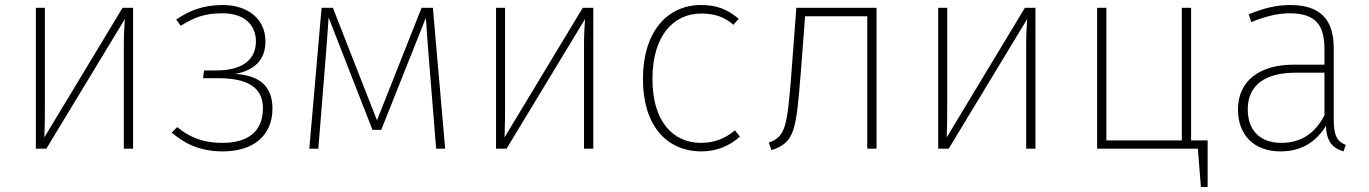

<svg xmlns="http://www.w3.org/2000/svg" viewBox="-20 -593 5463 766"><path d="M511 -562H469L157 -45C159 -95 159 -135 159 -178V-562H123V0H165L478 -517C476 -485 474 -456 474 -415V0H511Z M869 -573C793 -573 737 -552 683 -515L701 -490C754 -523 795 -540 868 -540C952 -540 1001 -496 1001 -428C1001 -355 947 -312 844 -312H794L790 -281H851C962 -281 1029 -248 1029 -161C1029 -62 961 -23 868 -23C784 -23 732 -49 687 -86L665 -64C713 -23 774 11 869 11C986 11 1067 -48 1067 -160C1067 -254 1009 -293 918 -298C993 -312 1039 -352 1039 -428C1039 -518 968 -573 869 -573Z M1707 -562H1662L1484 -113L1308 -562H1263L1214 0H1250L1280 -372C1285 -432 1288 -481 1291 -523L1466 -75H1501L1679 -522C1682 -478 1685 -433 1690 -372L1720 0H1756Z M2347 -562H2305L1993 -45C1995 -95 1995 -135 1995 -178V-562H1959V0H2001L2314 -517C2312 -485 2310 -456 2310 -415V0H2347Z M2777 -573C2637 -573 2545 -460 2545 -278C2545 -94 2638 11 2779 11C2840 11 2892 -12 2932 -48L2912 -73C2875 -42 2833 -23 2777 -23C2665 -23 2583 -108 2583 -278C2583 -451 2667 -539 2778 -539C2833 -539 2872 -524 2906 -494L2927 -518C2881 -557 2838 -573 2777 -573Z M3157 -562 3138 -309C3121 -89 3115 -48 3047 -24L3058 6C3152 -25 3156 -73 3175 -306L3192 -528H3440V0H3477V-562Z M4111 -562H4069L3757 -45C3759 -95 3759 -135 3759 -178V-562H3723V0H3765L4078 -517C4076 -485 4074 -456 4074 -415V0H4111Z M4732 -33V-562H4695V-33H4394V-562H4357V0H4759L4771 153H4798V-33Z M5301 -120V-401C5301 -514 5249 -573 5127 -573C5070 -573 5018 -559 4962 -536L4972 -505C5027 -527 5076 -540 5125 -540C5230 -540 5264 -492 5264 -397V-335H5141C5007 -335 4919 -272 4919 -156C4919 -55 4982 11 5089 11C5169 11 5229 -24 5270 -91C5272 -29 5296 -2 5340 11L5349 -15C5316 -28 5301 -48 5301 -120ZM5092 -23C5009 -23 4958 -71 4958 -157C4958 -255 5030 -303 5149 -303H5264V-133C5228 -64 5174 -23 5092 -23Z"/></svg>

Font: Glow Sans SC Normal ExtraLight
Style: Regular
Weight: 200
Designer: Ryoko NISHIZUKA (kana, bopomofo & ideographs); Paul D. Hunt (Latin, Greek & Cyrillic); Sandoll Communications, Soo-young
Version: Version 0.93